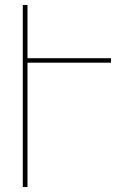

<svg xmlns="http://www.w3.org/2000/svg" viewBox="-20 -755 540 775"><path d="M72 0V-735H91V-520H428V-502H91V0Z"/></svg>

Font: Iosevka Thin
Style: Regular
Weight: 100
Monospace: yes
Designer: Belleve Invis
Foundry: Belleve Invis
Version: Version 32.5.0; ttfautohint (v1.8.4)